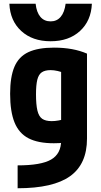

<svg xmlns="http://www.w3.org/2000/svg" viewBox="-20 -784 540 1024"><path d="M74 98Q199 98 252.5 67Q306 36 306 -35V-462L337 -390Q307 -401 287 -405.5Q267 -410 250 -410Q220 -410 203 -398.5Q186 -387 179 -359Q172 -331 172 -281Q172 -226 179.5 -194.5Q187 -163 205 -150.5Q223 -138 256 -138Q273 -138 292.5 -141.5Q312 -145 341 -152L375 -30Q350 -26 323 -23Q296 -20 267 -20Q183 -20 132 -46.5Q81 -73 57.5 -131Q34 -189 34 -284Q34 -374 57 -428Q80 -482 131.5 -506Q183 -530 268 -530Q371 -530 444 -498V-45Q444 91 354 155.5Q264 220 74 220ZM250 -564Q153 -564 93.5 -618.5Q34 -673 30 -764H170Q175 -718 195.5 -694Q216 -670 250 -670Q283 -670 303.5 -694Q324 -718 330 -764H470Q466 -673 406.5 -618.5Q347 -564 250 -564Z"/></svg>

Font: M PLUS Code Latin
Style: Bold
Weight: 700
Designer: Coji Morishita
Foundry: UNDERFOREST DESIGN
Version: Version 1.002; ttfautohint (v1.8.3)